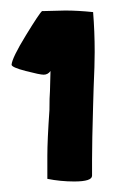

<svg xmlns="http://www.w3.org/2000/svg" viewBox="-20 -669 227 365"><path d="M70 -329V-373Q70 -402 74 -460Q74 -485 75 -496L76 -534Q71 -527 63 -527Q56 -527 29 -534Q2 -541 2 -546Q3 -559 29 -601.5Q55 -644 60 -648H65L104 -649Q128 -649 157 -646Q160 -609 160 -570Q160 -546 158 -502L157 -468Q155 -400 155 -366V-335Q155 -324 121 -324Q95 -324 70 -329Z"/></svg>

Font: Londrina Solid Black
Style: Regular
Weight: 900
Designer: Marcelo Magalhaes
Foundry: Marcelo Magalhães
Version: Version 1.002